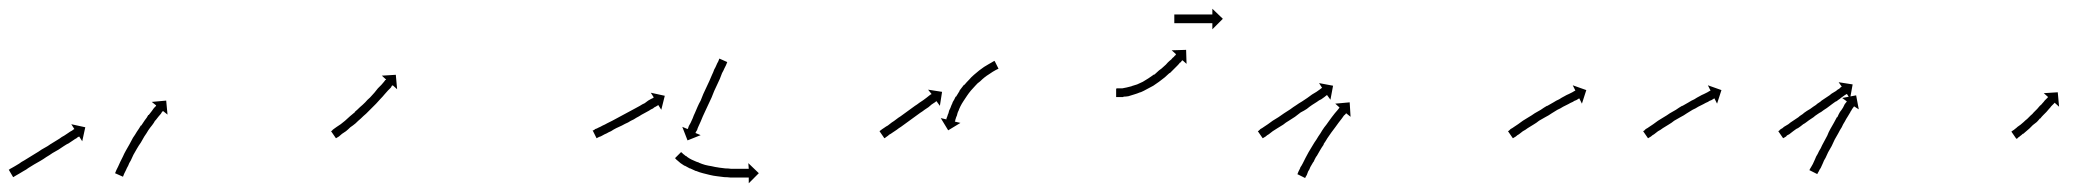

<svg xmlns="http://www.w3.org/2000/svg" viewBox="-27 -391 4800 439"><path d="M-5 -4Q-4 -5 0 -7Q3 -9 7 -11Q12 -14 17 -17Q22 -21 28 -24Q34 -28 41 -32Q48 -36 54 -40Q61 -44 68 -49Q75 -53 82 -57Q89 -62 96 -66Q102 -70 109 -74Q114 -78 120 -81Q125 -84 129 -87Q133 -90 137 -92Q139 -93 141 -95Q142 -95 143 -96L136 -107L168 -100L161 -68L154 -79Q153 -78 152 -78Q150 -77 148 -75Q144 -73 140 -70Q136 -67 131 -64Q125 -61 119 -57Q113 -53 107 -49Q100 -45 93 -41Q86 -36 79 -32Q72 -27 65 -23Q58 -19 51 -15Q45 -11 38 -7Q33 -3 27 0Q22 3 17 6Q13 8 10 10Q6 12 5 13Q4 14 3 14L-7 -3Q-6 -3 -5 -4ZM237 3Q237 3 237 3Q237 3 237 3Q237 3 237 3Q237 3 237 3Q238 1 239 -2Q239 -2 239 -2Q239 -2 239 -2Q239 -2 239 -2Q239 -2 239 -2Q241 -6 243 -10Q243 -10 243 -10Q243 -10 243 -10Q243 -10 243 -10Q243 -10 243 -10Q245 -15 248 -21Q248 -21 248 -21Q248 -21 248 -21Q248 -21 248 -21Q248 -21 248 -21Q251 -27 254 -33Q254 -33 254 -33Q254 -33 254 -33Q254 -33 254 -33Q254 -33 254 -33Q257 -40 261 -47Q261 -47 261 -47Q261 -47 261 -47Q261 -47 261 -47Q261 -47 261 -47Q265 -54 269 -61Q269 -61 269 -61Q269 -61 269 -61Q269 -61 269 -61Q269 -61 269 -61Q273 -68 277 -76Q277 -76 277 -76Q277 -76 277 -76Q277 -76 277 -76Q277 -76 277 -76Q282 -83 286 -90Q286 -90 286 -90Q286 -90 286 -90Q286 -90 286 -90Q286 -90 286 -90Q291 -97 295 -104Q295 -104 295 -104Q295 -104 296 -104Q296 -104 296 -104Q296 -104 296 -104Q300 -110 304 -116Q304 -116 304 -116Q304 -116 304 -116Q304 -116 304 -116Q304 -116 304 -116Q309 -122 312 -128Q312 -128 312 -128Q312 -128 312 -128Q313 -128 313 -128Q313 -128 313 -128Q316 -132 320 -137Q320 -137 320 -137Q320 -137 320 -137Q320 -137 320 -137Q320 -137 320 -137Q323 -141 325 -144Q327 -146 329 -148Q330 -149 330 -150L320 -158L353 -161L356 -129L346 -137Q345 -136 344 -136Q343 -134 341 -131Q338 -128 335 -124Q335 -124 335 -124Q335 -124 335 -124Q335 -124 335 -124Q335 -124 335 -124Q332 -120 328 -115Q328 -115 328 -115.5Q328 -116 328 -116Q328 -116 328 -116Q328 -116 328 -116Q325 -110 321 -105Q321 -105 321 -105Q321 -105 321 -105Q321 -105 321 -105Q321 -105 321 -105Q316 -99 312 -93Q312 -93 312 -93Q312 -93 312 -93Q312 -93 312 -93Q312 -93 312 -93Q308 -86 303 -79Q303 -79 303 -79Q303 -79 303 -79Q303 -79 303 -79Q303 -79 303 -79Q299 -72 295 -65Q295 -65 295 -65Q295 -65 295 -65Q295 -65 295 -65Q295 -65 295 -65Q290 -58 286 -51Q286 -51 286 -51Q286 -51 286 -51Q286 -51 286 -51Q286 -51 286 -51Q282 -44 278 -37Q278 -37 278 -37Q278 -37 278 -37Q278 -37 278 -37Q278 -37 278 -37Q275 -31 272 -24Q272 -24 272 -24Q272 -24 272 -24Q272 -24 272 -24Q272 -24 272 -24Q268 -18 266 -12Q266 -12 266 -12Q266 -12 266 -12Q266 -12 266 -12Q266 -12 266 -12Q263 -7 261 -2Q261 -2 261 -2Q261 -2 261 -2Q261 -2 261 -2Q261 -2 261 -2Q259 2 257 6Q257 6 257 6Q257 6 257 6Q257 6 257 6Q257 6 257 6Q256 9 255 11Q255 11 255 11Q255 11 255 11Q255 11 255 11Q255 11 255 11Q255 12 254 13L236 5Q236 5 237 3Z M732 -92Q733 -94 736 -96Q739 -98 743 -101Q743 -101 743 -101Q743 -101 743 -101Q743 -101 743 -101Q743 -101 743 -101Q747 -104 752 -107Q752 -107 752 -107Q752 -107 752 -107Q752 -107 752 -107Q752 -107 752 -107Q757 -111 762 -115Q762 -115 762 -115Q762 -115 762 -115Q762 -115 762 -115Q762 -115 762 -115Q767 -120 773 -125Q773 -125 773 -125Q773 -125 773 -125Q773 -125 773 -125Q773 -125 773 -125Q779 -130 785 -135Q785 -135 785 -135Q785 -135 785 -135Q785 -135 784.5 -135Q784 -135 784 -135Q790 -140 796 -146Q796 -146 796 -146Q796 -146 796 -146Q796 -146 796 -146Q796 -146 796 -146Q802 -151 808 -157Q808 -157 808 -157Q808 -157 808 -157Q808 -157 808 -157Q808 -157 808 -157Q813 -163 819 -168Q819 -168 819 -168Q819 -168 819 -168Q819 -168 819 -168Q819 -168 819 -168Q824 -174 829 -179Q833 -184 837 -189Q841 -193 845 -197Q848 -200 851 -204Q852 -205 852.5 -206Q853 -207 854 -208Q855 -208 856 -209L846 -218L878 -220L881 -187L871 -196Q870 -195 869 -195Q868 -193 867.5 -192Q867 -191 866 -190Q863 -187 860 -184Q856 -180 852 -175Q848 -170 843 -165Q838 -160 833 -154Q833 -154 833 -154Q833 -154 833 -154Q833 -154 833 -154Q833 -154 833 -154Q828 -149 822 -143Q822 -143 822 -143Q822 -143 822 -143Q822 -143 822 -143Q822 -143 822 -143Q816 -137 810 -131Q810 -131 810 -131Q810 -131 810 -131Q810 -131 810 -131Q810 -131 810 -131Q804 -126 798 -120Q798 -120 798 -120Q798 -120 798 -120Q798 -120 798 -120Q798 -120 798 -120Q792 -115 786 -109Q786 -109 786 -109Q786 -109 786 -109Q786 -109 786 -109Q786 -109 786 -109Q780 -104 774 -100Q774 -100 774 -100Q774 -100 774 -100Q774 -100 774 -100Q774 -100 774 -100Q769 -95 764 -91Q764 -91 764 -91Q764 -91 764 -91Q764 -91 764 -91Q764 -91 764 -91Q759 -88 755 -85Q755 -85 755 -85Q755 -85 755 -85Q755 -85 755 -85Q755 -85 755 -85Q751 -82 748 -79Q745 -77 743 -76Q742 -75 741 -75L730 -91Q731 -92 732 -92Z M1330 -93Q1332 -94 1334 -96Q1338 -97 1341 -99Q1346 -101 1351 -104Q1356 -106 1361 -109Q1367 -112 1373 -115Q1380 -119 1386 -122Q1393 -126 1399 -129Q1406 -133 1412 -136Q1419 -140 1425 -143Q1431 -146 1436 -149Q1442 -153 1447 -155Q1451 -158 1455 -161Q1459 -163 1462 -165Q1465 -166 1466 -167Q1467 -168 1468 -168L1461 -179L1493 -172L1485 -140L1478 -151Q1478 -151 1477 -150Q1475 -149 1472 -147Q1469 -146 1466 -143Q1461 -141 1457 -138Q1452 -135 1446 -132Q1440 -129 1434 -125Q1428 -122 1422 -118Q1415 -115 1409 -111Q1402 -108 1395 -104Q1389 -101 1382 -98Q1376 -95 1370 -91Q1365 -89 1360 -86Q1355 -84 1350 -81Q1347 -79 1343 -78Q1341 -77 1339 -76Q1338 -75 1337 -75L1328 -93Q1329 -93 1330 -93ZM1635 -247Q1634 -245 1633 -242Q1631 -238 1629 -234Q1627 -229 1624 -224Q1622 -218 1619 -211Q1616 -205 1613 -198Q1610 -191 1606 -183Q1603 -175 1600 -168Q1596 -160 1593 -153Q1590 -146 1586 -138Q1583 -131 1580 -125Q1577 -118 1575 -113Q1572 -107 1570 -102Q1568 -98 1567 -94Q1565 -91 1564 -89Q1564 -88 1563 -87L1575 -82L1545 -70L1533 -101L1545 -96Q1546 -97 1546 -97Q1547 -100 1548 -103Q1550 -106 1552 -110Q1554 -115 1557 -121Q1559 -127 1562 -133Q1565 -140 1568 -147Q1571 -154 1575 -161Q1578 -168 1581 -176Q1584 -183 1588 -191Q1592 -200 1595 -206Q1598 -213 1601 -220Q1604 -226 1606 -232Q1609 -237 1611 -242Q1613 -247 1615 -250Q1616 -253 1617 -255Q1617 -256 1618 -257L1636 -249Q1635 -248 1635 -247ZM1532 -42Q1532 -42 1532 -42Q1532 -42 1532 -42Q1532 -42 1532 -42Q1532 -42 1532 -42Q1533 -41 1535 -39Q1535 -39 1535 -39Q1535 -39 1535 -39Q1535 -39 1535 -39Q1535 -39 1535 -39Q1538 -37 1541 -34Q1541 -34 1541 -34Q1541 -34 1541 -34Q1541 -34 1541 -34.5Q1541 -35 1541 -35Q1544 -32 1549 -29Q1549 -29 1549 -29Q1549 -29 1549 -29Q1549 -29 1549 -29Q1549 -29 1549 -29Q1554 -26 1559 -24Q1559 -24 1559 -24Q1559 -24 1559 -24Q1559 -24 1559 -24Q1559 -24 1559 -24Q1565 -21 1572 -19Q1572 -19 1571.5 -19Q1571 -19 1571 -19Q1571 -19 1571 -19Q1571 -19 1571 -19Q1578 -16 1585 -14Q1585 -14 1585 -14Q1585 -14 1585 -14Q1585 -14 1585 -14Q1585 -14 1585 -14Q1593 -12 1600 -11Q1600 -11 1600 -11Q1600 -11 1600 -11Q1600 -11 1600 -11Q1600 -11 1600 -11Q1608 -9 1616 -8Q1616 -8 1616 -8Q1616 -8 1615 -8Q1615 -8 1615 -8Q1615 -8 1615 -8Q1623 -7 1631 -6Q1631 -6 1631 -6Q1631 -6 1630 -6Q1630 -6 1630 -6Q1630 -6 1630 -6Q1638 -6 1645 -5Q1645 -5 1645 -5Q1645 -5 1645 -5Q1645 -5 1645 -5Q1645 -5 1645 -5Q1651 -5 1658 -5Q1658 -5 1657.5 -5Q1657 -5 1657 -5Q1657 -5 1657 -5Q1657 -5 1657 -5Q1663 -5 1668 -5Q1673 -5 1677 -5Q1680 -5 1683 -5Q1684 -5 1685 -5L1684 -18L1708 5L1685 28V15Q1684 15 1683 15Q1680 15 1677 15Q1673 15 1668 15Q1662 15 1657 15Q1657 15 1657 15Q1657 15 1657 15Q1657 15 1657 15Q1657 15 1657 15Q1651 15 1644 15Q1644 15 1644 15Q1644 15 1644 15Q1644 15 1644 15Q1644 15 1644 15Q1636 14 1629 14Q1629 14 1629 14Q1629 14 1629 14Q1629 14 1629 14Q1629 14 1629 14Q1621 13 1613 12Q1613 12 1613 12Q1613 12 1613 12Q1613 12 1613 12Q1613 12 1613 12Q1604 11 1596 9Q1596 9 1596 9Q1596 9 1596 9Q1596 9 1596 9Q1596 9 1596 9Q1588 7 1580 5Q1580 5 1580 5Q1580 5 1580 5Q1580 5 1580 5Q1580 5 1580 5Q1572 3 1565 0Q1565 0 1565 0Q1565 0 1565 0Q1565 0 1564.5 0Q1564 0 1564 0Q1557 -3 1551 -6Q1551 -6 1551 -6Q1551 -6 1551 -6Q1551 -6 1550.5 -6Q1550 -6 1550 -6Q1544 -9 1539 -12Q1539 -12 1539 -12Q1539 -12 1539 -12Q1538 -12 1538 -12Q1538 -12 1538 -12Q1533 -15 1529 -18Q1529 -18 1529 -18Q1529 -18 1529 -18Q1529 -18 1529 -18Q1529 -18 1529 -18Q1525 -21 1522 -24Q1522 -24 1522 -24Q1522 -24 1522 -24Q1522 -24 1522 -24Q1522 -24 1522 -24Q1519 -26 1518 -28Q1518 -28 1518 -28Q1518 -28 1518 -28Q1518 -28 1518 -28Q1518 -28 1518 -28Q1517 -29 1516 -29L1530 -43Q1531 -43 1532 -42Z M1985 -92Q1987 -93 1989 -95Q1992 -97 1995 -99Q1999 -102 2003 -104Q2007 -107 2012 -111Q2017 -114 2022 -118Q2027 -122 2032 -125Q2038 -129 2043 -133Q2049 -137 2054 -141Q2060 -145 2065 -149Q2070 -152 2075 -156Q2080 -159 2084 -162Q2088 -165 2092 -168Q2095 -170 2097 -172Q2098 -173 2099 -173.5Q2100 -174 2101 -175Q2102 -175 2103 -176L2095 -186L2127 -181L2122 -149L2114 -160Q2114 -159 2113 -159Q2111 -157 2109 -156Q2106 -154 2103 -152Q2100 -149 2096 -146Q2091 -143 2087 -140Q2082 -136 2077 -133Q2071 -129 2066 -125Q2061 -121 2055 -117Q2049 -113 2044 -109Q2039 -105 2033 -101Q2028 -98 2023 -94Q2018 -91 2014 -88Q2010 -85 2006 -83Q2003 -80 2001 -79Q1998 -77 1997 -76Q1996 -75 1995 -75L1984 -91Q1985 -92 1985 -92ZM2254 -233Q2254 -233 2254 -233Q2254 -233 2254 -233Q2254 -233 2254 -233Q2254 -233 2254 -233Q2252 -232 2250 -231Q2250 -231 2250 -231Q2250 -231 2250 -231Q2250 -231 2250 -231Q2250 -231 2250 -231Q2246 -229 2243 -227Q2243 -227 2243 -227Q2243 -227 2243 -227Q2243 -227 2243 -227Q2243 -227 2243 -227Q2239 -224 2234 -221Q2234 -221 2234 -221Q2234 -221 2234 -221Q2234 -221 2234 -221Q2234 -221 2234 -221Q2229 -218 2224 -214Q2224 -214 2224 -214Q2224 -214 2224 -214Q2224 -214 2224 -214Q2224 -214 2224 -214Q2219 -210 2214 -205Q2214 -205 2214 -205Q2214 -205 2214 -205Q2214 -205 2214 -205Q2214 -205 2214 -205Q2208 -201 2203 -195Q2203 -195 2203 -195Q2203 -195 2203 -195Q2203 -195 2203 -195Q2203 -195 2203 -195Q2198 -190 2193 -184Q2193 -184 2193 -184Q2193 -184 2193 -184Q2193 -184 2193 -184Q2193 -184 2193 -184Q2188 -178 2184 -172Q2184 -172 2184 -172Q2184 -172 2184 -172Q2184 -172 2184 -172Q2184 -172 2184 -172Q2180 -166 2176 -160Q2176 -160 2176 -160Q2176 -160 2176 -160Q2176 -160 2176 -160Q2176 -160 2176 -160Q2172 -154 2169 -148Q2169 -148 2169 -148Q2169 -148 2169 -148Q2169 -148 2169 -148Q2169 -148 2169 -148Q2166 -142 2164 -136Q2164 -136 2164 -136.5Q2164 -137 2164 -137Q2164 -137 2164 -137Q2164 -137 2164 -137Q2162 -132 2161 -127Q2161 -127 2161 -127Q2161 -127 2161 -127Q2161 -127 2161 -127Q2161 -127 2161 -127Q2159 -123 2158 -119Q2158 -119 2158 -119Q2158 -119 2158 -119Q2158 -119 2158 -119Q2158 -119 2158 -119Q2157 -117 2157 -114Q2157 -114 2157 -114.5Q2157 -115 2157 -115Q2157 -115 2157 -115Q2157 -115 2157 -115Q2157 -114 2156 -113L2169 -110L2141 -93L2124 -121L2137 -118Q2137 -119 2137 -120Q2137 -120 2137 -120Q2137 -120 2137 -120Q2137 -120 2137 -120Q2137 -120 2137 -120Q2138 -122 2139 -125Q2139 -125 2139 -125Q2139 -125 2139 -125Q2139 -125 2139 -125Q2139 -125 2139 -125Q2140 -129 2142 -133Q2142 -133 2142 -133Q2142 -133 2142 -134Q2142 -134 2142 -134Q2142 -134 2142 -134Q2143 -139 2146 -144Q2146 -144 2146 -144Q2146 -144 2146 -144Q2146 -144 2146 -144Q2146 -144 2146 -144Q2148 -150 2151 -156Q2151 -156 2151 -156.5Q2151 -157 2151 -157Q2151 -157 2151 -157Q2151 -157 2151 -157Q2155 -163 2158 -170Q2158 -170 2158.5 -170Q2159 -170 2159 -170Q2159 -170 2159 -170Q2159 -170 2159 -170Q2163 -177 2167 -183Q2167 -183 2167 -183Q2167 -183 2167 -183Q2167 -183 2167 -183.5Q2167 -184 2167 -184Q2172 -190 2177 -197Q2177 -197 2177 -197Q2177 -197 2177 -197Q2178 -197 2178 -197Q2178 -197 2178 -197Q2183 -203 2189 -209Q2189 -209 2189 -209Q2189 -209 2189 -209Q2189 -209 2189 -209Q2189 -209 2189 -209Q2194 -215 2200 -220Q2200 -220 2200 -220Q2200 -220 2200 -220Q2200 -220 2200 -220Q2200 -220 2200 -220Q2206 -225 2212 -230Q2212 -230 2212 -230Q2212 -230 2212 -230Q2212 -230 2212 -230Q2212 -230 2212 -230Q2218 -234 2223 -238Q2223 -238 2223 -238Q2223 -238 2223 -238Q2223 -238 2223 -238Q2223 -238 2223 -238Q2228 -241 2233 -244Q2233 -244 2233 -244Q2233 -244 2233 -244Q2233 -244 2233 -244Q2233 -244 2233 -244Q2237 -246 2240 -248Q2240 -248 2240 -248Q2240 -248 2240 -248Q2240 -248 2240 -248Q2240 -248 2240 -248Q2243 -250 2245 -251Q2245 -251 2245 -251Q2245 -251 2245 -251Q2246 -251 2246 -251Q2246 -251 2246 -251Q2246 -251 2247 -252L2256 -234Q2255 -233 2254 -233Z M2527 -189Q2527 -189 2527 -189Q2527 -189 2527 -189Q2527 -189 2527 -189Q2527 -189 2527 -189Q2529 -189 2532 -189Q2532 -189 2532 -189Q2532 -189 2532 -189Q2532 -189 2532 -189Q2532 -189 2532 -189Q2535 -189 2539 -189Q2539 -189 2539 -189Q2539 -189 2539 -189Q2539 -189 2539 -189Q2539 -189 2539 -189Q2544 -190 2549 -191Q2549 -191 2549 -191Q2549 -191 2549 -191Q2549 -191 2549 -191Q2549 -191 2549 -191Q2554 -192 2561 -194Q2561 -194 2560.5 -194Q2560 -194 2560 -194Q2560 -194 2560 -194Q2560 -194 2560 -194Q2567 -196 2573 -198Q2573 -198 2573 -198Q2573 -198 2573 -198Q2573 -198 2573 -198Q2573 -198 2573 -198Q2579 -201 2586 -204Q2586 -204 2586 -204Q2586 -204 2586 -204Q2586 -204 2586 -204Q2586 -204 2586 -204Q2592 -208 2599 -212Q2599 -212 2599 -212Q2599 -212 2599 -212Q2599 -212 2599 -212Q2599 -212 2599 -212Q2605 -216 2612 -221Q2612 -221 2612 -221Q2612 -221 2612 -221Q2612 -221 2612 -220.5Q2612 -220 2612 -220Q2618 -225 2623 -230Q2623 -230 2623 -230Q2623 -230 2623 -230Q2623 -230 2623 -230Q2623 -230 2623 -230Q2629 -234 2634 -239Q2634 -239 2634 -239Q2634 -239 2634 -239Q2634 -239 2634 -239Q2634 -239 2634 -239Q2639 -243 2643 -248Q2643 -248 2643 -248Q2643 -248 2643 -248Q2643 -248 2643 -248Q2643 -248 2643 -248Q2647 -252 2651 -255Q2651 -255 2651 -255Q2651 -255 2651 -255Q2651 -255 2651 -255Q2651 -255 2651 -255Q2654 -259 2657 -261Q2659 -264 2661 -265Q2661 -266 2662 -267L2652 -276L2685 -277L2686 -245L2677 -253Q2676 -253 2675 -252Q2674 -250 2672 -248H2671Q2669 -245 2665 -241Q2665 -241 2665 -241Q2665 -241 2665 -241Q2665 -241 2665 -241Q2665 -241 2665 -241Q2662 -238 2657 -233Q2657 -233 2657 -233Q2657 -233 2657 -233Q2657 -233 2657 -233Q2657 -233 2657 -233Q2653 -229 2648 -224Q2648 -224 2648 -224Q2648 -224 2648 -224Q2648 -224 2647.5 -224Q2647 -224 2647 -224Q2642 -219 2636 -214Q2636 -214 2636 -214Q2636 -214 2636 -214Q2636 -214 2636 -214Q2636 -214 2636 -214Q2630 -209 2623 -204Q2623 -204 2623 -204Q2623 -204 2623 -204Q2623 -204 2623 -204Q2623 -204 2623 -204Q2617 -200 2610 -195Q2610 -195 2610 -195Q2610 -195 2610 -195Q2610 -195 2610 -195Q2610 -195 2610 -195Q2602 -191 2595 -187Q2595 -187 2595 -187Q2595 -187 2595 -187Q2595 -187 2595 -187Q2595 -187 2595 -187Q2588 -183 2581 -180Q2581 -180 2581 -180Q2581 -180 2580 -180Q2580 -180 2580 -180Q2580 -180 2580 -180Q2573 -177 2566 -175Q2566 -175 2566 -175Q2566 -175 2566 -175Q2566 -175 2566 -175Q2566 -175 2566 -175Q2559 -173 2553 -171Q2553 -171 2553 -171Q2553 -171 2553 -171Q2553 -171 2553 -171Q2553 -171 2553 -171Q2547 -170 2542 -170Q2542 -170 2542 -170Q2542 -170 2542 -170Q2542 -170 2541.5 -169.5Q2541 -169 2541 -169Q2537 -169 2533 -169Q2533 -169 2533 -169Q2533 -169 2533 -169Q2533 -169 2533 -169Q2533 -169 2533 -169Q2529 -169 2527 -169Q2527 -169 2527 -169Q2527 -169 2527 -169Q2527 -169 2527 -169Q2527 -169 2527 -169Q2526 -169 2525 -169V-188Q2526 -189 2527 -189ZM2659 -358Q2660 -358 2660.5 -358Q2661 -358 2662 -358Q2663 -358 2664 -358Q2665 -358 2666 -358Q2667 -358 2668.5 -358Q2670 -358 2672 -358Q2673 -358 2675 -358Q2677 -358 2678 -358Q2680 -358 2682 -358Q2684 -358 2686 -358Q2688 -358 2690 -358Q2692 -358 2694 -358Q2696 -358 2698 -358Q2700 -358 2702 -358Q2704 -358 2706 -358Q2708 -358 2710 -358Q2712 -358 2714 -358Q2716 -358 2718 -358Q2720 -358 2721.5 -358Q2723 -358 2725 -358Q2727 -358 2728.5 -358Q2730 -358 2732 -358Q2733 -358 2734.5 -358Q2736 -358 2737 -358Q2739 -358 2740 -358Q2741 -358 2742 -358Q2742 -358 2743 -358Q2744 -358 2745 -358Q2745 -358 2745 -358Q2745 -358 2745 -358V-371L2769 -348L2745 -324V-338Q2745 -338 2745 -338Q2745 -338 2745 -338Q2744 -338 2743 -338Q2742 -338 2742 -338Q2741 -338 2740 -338Q2739 -338 2737 -338Q2736 -338 2734.5 -338Q2733 -338 2732 -338Q2730 -338 2728.5 -338Q2727 -338 2725 -338Q2723 -338 2721.5 -338Q2720 -338 2718 -338Q2716 -338 2714 -338Q2712 -338 2710 -338Q2708 -338 2706 -338Q2704 -338 2702 -338Q2700 -338 2698 -338Q2696 -338 2694 -338Q2692 -338 2690 -338Q2688 -338 2686 -338Q2684 -338 2682 -338Q2680 -338 2678 -338Q2677 -338 2675 -338Q2673 -338 2672 -338Q2670 -338 2668.5 -338Q2667 -338 2666 -338Q2665 -338 2664 -338Q2663 -338 2662 -338Q2661 -338 2660.5 -338Q2660 -338 2659 -338Q2659 -338 2658.5 -338Q2658 -338 2658 -338V-358Q2658 -358 2658.5 -358Q2659 -358 2659 -358Z M2851 -92Q2853 -94 2855 -96Q2859 -98 2863 -101Q2867 -104 2872 -107Q2877 -111 2883 -115Q2889 -119 2896 -123Q2902 -127 2909 -132Q2915 -136 2923 -141Q2931 -147 2936 -150Q2943 -155 2950 -159Q2956 -163 2962 -167Q2968 -171 2973 -175Q2978 -178 2983 -181Q2987 -184 2990 -186Q2993 -188 2994 -189Q2995 -190 2996 -190L2989 -201L3021 -195L3015 -163L3007 -174Q3007 -173 3006 -173Q3004 -171 3001 -169Q2998 -167 2994 -164Q2989 -162 2984 -158Q2979 -155 2973 -151Q2967 -147 2961 -142Q2955 -138 2947 -134Q2942 -130 2934 -124Q2926 -119 2920 -115Q2913 -111 2907 -106Q2900 -102 2894 -98Q2888 -94 2883 -91Q2878 -87 2874 -84Q2870 -82 2867 -79Q2864 -77 2862 -76Q2861 -75 2860 -75L2849 -91Q2850 -92 2851 -92ZM2940 6Q2941 3 2942 1Q2944 -3 2946 -7Q2946 -7 2946 -7Q2946 -7 2946 -7Q2946 -7 2946 -7.5Q2946 -8 2946 -8Q2949 -12 2952 -18Q2952 -18 2952 -18Q2952 -18 2952 -18Q2952 -18 2952 -18Q2952 -18 2952 -18Q2955 -24 2958 -30Q2958 -30 2958 -30Q2958 -30 2958 -30Q2958 -30 2958 -30Q2958 -30 2958 -30Q2962 -37 2965 -43Q2965 -43 2965 -43Q2965 -43 2965 -43Q2965 -43 2965 -43Q2965 -43 2965 -43Q2969 -50 2974 -58Q2974 -58 2974 -58Q2974 -58 2974 -58Q2974 -58 2974 -58Q2974 -58 2974 -58Q2978 -65 2983 -72Q2983 -72 2983 -72Q2983 -72 2983 -72Q2983 -72 2983 -72Q2983 -72 2983 -72Q2987 -79 2992 -86Q2992 -86 2992 -86Q2992 -86 2992 -86Q2992 -86 2992 -86Q2992 -86 2992 -86Q2996 -93 3001 -100Q3001 -100 3001 -100Q3001 -100 3001 -100Q3001 -100 3001 -100Q3001 -100 3001 -100Q3006 -106 3010 -112Q3010 -112 3010 -112Q3010 -112 3010 -112Q3010 -112 3010 -112Q3010 -112 3010 -112Q3014 -118 3018 -123Q3018 -123 3018 -123Q3018 -123 3018 -123Q3018 -123 3018 -123Q3018 -123 3018 -123Q3022 -128 3025 -132Q3025 -132 3025 -132Q3025 -132 3025 -132Q3025 -132 3025 -132Q3025 -132 3025 -132Q3028 -136 3031 -139Q3033 -142 3035 -144Q3035 -145 3036 -145L3026 -154L3059 -157L3061 -124L3051 -132Q3051 -132 3050 -131Q3049 -129 3046 -127Q3044 -124 3041 -120Q3041 -120 3041 -120Q3041 -120 3041 -120Q3041 -120 3041 -120Q3041 -120 3041 -120Q3038 -116 3034 -111Q3034 -111 3034 -111Q3034 -111 3034 -111Q3034 -111 3034 -111Q3034 -111 3034 -111Q3030 -106 3026 -100Q3026 -100 3026 -100Q3026 -100 3026 -100Q3026 -100 3026 -100Q3026 -100 3026 -100Q3022 -95 3017 -88Q3017 -88 3017 -88Q3017 -88 3017 -88Q3017 -88 3017 -88Q3017 -88 3017 -88Q3013 -82 3008 -75Q3008 -75 3008 -75Q3008 -75 3008 -75Q3008 -75 3008 -75Q3008 -75 3008 -75Q3004 -68 2999 -61Q2999 -61 2999 -61Q2999 -61 2999 -61Q2999 -61 2999.5 -61Q3000 -61 3000 -61Q2995 -54 2991 -47Q2991 -47 2991 -47Q2991 -47 2991 -47Q2991 -47 2991 -47Q2991 -47 2991 -47Q2987 -40 2983 -33Q2983 -33 2983 -33Q2983 -33 2983 -34Q2983 -34 2983 -34Q2983 -34 2983 -34Q2979 -27 2976 -20Q2976 -20 2976 -20Q2976 -20 2976 -20Q2976 -20 2976 -20.5Q2976 -21 2976 -21Q2972 -14 2969 -9Q2969 -9 2969 -9Q2969 -9 2969 -9Q2969 -9 2969 -9Q2969 -9 2969 -9Q2967 -3 2964 1Q2964 1 2964 1Q2964 1 2964 1Q2964 1 2964 1Q2964 1 2964 1Q2962 6 2961 9Q2959 12 2958 14Q2958 15 2957 16L2939 7Q2940 7 2940 6Z M3423 -92Q3425 -94 3427 -96Q3431 -98 3435 -101Q3439 -104 3444 -107Q3450 -111 3455 -115Q3462 -119 3468 -123Q3475 -127 3482 -132Q3489 -136 3496 -140Q3503 -145 3510 -149H3511Q3518 -153 3525 -157Q3531 -161 3538 -164Q3544 -168 3550 -171Q3555 -174 3560 -176Q3564 -178 3568 -180Q3571 -182 3573 -183Q3574 -183 3575 -184L3569 -196L3600 -185L3590 -154L3584 -166Q3583 -166 3582 -165Q3580 -164 3577 -162Q3573 -161 3569 -158Q3564 -156 3559 -153Q3553 -150 3547 -147Q3541 -143 3534 -140Q3528 -136 3521 -132Q3514 -127 3506 -123Q3499 -119 3492 -115Q3486 -110 3479 -106Q3472 -102 3466 -98Q3461 -94 3455 -91Q3450 -87 3446 -84Q3442 -82 3439 -79Q3436 -77 3434 -76Q3433 -75 3432 -75L3421 -91Q3422 -92 3423 -92Z M3732 -92Q3734 -94 3736 -96Q3740 -98 3744 -101Q3748 -104 3753 -107Q3759 -111 3764 -115Q3771 -119 3777 -123Q3784 -127 3791 -132Q3798 -136 3805 -140Q3812 -145 3819 -149H3820Q3827 -153 3834 -157Q3840 -161 3847 -164Q3853 -168 3859 -171Q3864 -174 3869 -176Q3873 -178 3877 -180Q3880 -182 3882 -183Q3883 -183 3884 -184L3878 -196L3909 -185L3899 -154L3893 -166Q3892 -166 3891 -165Q3889 -164 3886 -162Q3882 -161 3878 -158Q3873 -156 3868 -153Q3862 -150 3856 -147Q3850 -143 3843 -140Q3837 -136 3830 -132Q3823 -127 3815 -123Q3808 -119 3801 -115Q3795 -110 3788 -106Q3781 -102 3775 -98Q3770 -94 3764 -91Q3759 -87 3755 -84Q3751 -82 3748 -79Q3745 -77 3743 -76Q3742 -75 3741 -75L3730 -91Q3731 -92 3732 -92Z M4041 -92Q4042 -94 4045 -96Q4048 -97 4052 -101Q4059 -105 4062 -107Q4064 -109 4067 -111Q4070 -113 4073 -115Q4076 -117 4079 -119Q4082 -121 4085 -123Q4088 -126 4091.5 -128Q4095 -130 4098 -133Q4101 -135 4104.5 -137.5Q4108 -140 4112 -142Q4120 -148 4125 -151Q4128 -154 4131.5 -156Q4135 -158 4138 -161Q4141 -163 4144 -165Q4147 -167 4150 -169Q4153 -171 4156 -173Q4159 -175 4161 -177Q4166 -180 4171 -183Q4174 -186 4178 -188Q4181 -190 4182 -192Q4184 -192 4184 -193L4177 -203L4209 -198L4203 -165L4196 -176Q4194 -176 4194 -175Q4193 -175 4189 -172Q4186 -170 4182 -167Q4180 -165 4177.5 -163.5Q4175 -162 4173 -160Q4170 -159 4167.5 -157Q4165 -155 4162 -153Q4159 -151 4156 -148.5Q4153 -146 4150 -144Q4142 -139 4137 -135Q4133 -133 4129.5 -130.5Q4126 -128 4123 -126Q4120 -123 4116.5 -121Q4113 -119 4109 -116Q4106 -114 4103 -111.5Q4100 -109 4096 -107Q4090 -102 4084 -98Q4081 -97 4078.5 -95Q4076 -93 4073 -91Q4067 -86 4064 -84Q4062 -83 4060 -82Q4058 -81 4057 -79Q4055 -78 4052 -76Q4050 -75 4050 -75L4039 -91Q4040 -92 4041 -92ZM4111 -4Q4112 -6 4114 -9Q4116 -12 4118 -16Q4120 -21 4123 -27Q4124 -30 4125.5 -33Q4127 -36 4129 -39Q4132 -46 4136 -52Q4139 -59 4143 -66Q4147 -74 4151 -81Q4154 -89 4158 -96Q4162 -103 4166 -110Q4166 -110 4166 -110Q4166 -110 4166 -110Q4166 -110 4166 -110Q4166 -110 4166 -110Q4170 -117 4173 -123Q4173 -123 4173 -123Q4173 -123 4173 -123Q4174 -123 4174 -123Q4174 -123 4174 -123Q4177 -130 4180 -135Q4180 -135 4180 -135Q4180 -135 4180 -135Q4180 -135 4180 -135Q4180 -135 4180 -135Q4184 -140 4187 -145Q4187 -145 4187 -145Q4187 -145 4187 -145Q4187 -145 4187 -145Q4187 -145 4187 -145Q4189 -149 4191 -153Q4191 -153 4191 -153Q4191 -153 4191 -153Q4191 -153 4191 -153Q4191 -153 4191 -153Q4193 -156 4195 -158Q4195 -159 4196 -159L4185 -167L4217 -173L4223 -141L4212 -148Q4212 -147 4211 -146Q4210 -145 4208 -142Q4208 -142 4208 -142Q4208 -142 4208 -142Q4208 -142 4208 -142Q4208 -142 4208 -142Q4206 -138 4203 -134Q4203 -134 4203 -134Q4203 -134 4203 -134Q4203 -135 4203.5 -135Q4204 -135 4204 -135Q4201 -130 4198 -125Q4198 -125 4198 -125Q4198 -125 4198 -125Q4198 -125 4198 -125Q4198 -125 4198 -125Q4194 -119 4191 -113Q4191 -113 4191 -113Q4191 -113 4191 -113Q4191 -113 4191 -113Q4191 -113 4191 -113Q4187 -107 4184 -100Q4184 -100 4184 -100Q4184 -100 4184 -100Q4184 -100 4184 -100Q4184 -100 4184 -100Q4180 -94 4176 -86Q4172 -79 4168 -72Q4165 -65 4161 -57Q4157 -50 4153 -43Q4150 -37 4147 -30Q4145 -27 4143.5 -24Q4142 -21 4141 -18Q4138 -12 4136 -7Q4133 -3 4132 0Q4130 3 4129 5Q4129 6 4128 7L4110 -2Q4111 -3 4111 -4Z M4573 -91Q4574 -92 4576 -93Q4578 -94 4580 -96Q4580 -96 4580 -96Q4580 -96 4580 -96Q4580 -96 4580 -96Q4580 -96 4580 -96Q4583 -98 4586 -101Q4586 -101 4586 -101Q4586 -101 4586 -101Q4586 -101 4586 -101Q4586 -101 4586 -101Q4589 -103 4593 -106Q4593 -106 4593 -106Q4593 -106 4593 -106Q4593 -106 4593 -106Q4593 -106 4593 -106Q4596 -109 4600 -112Q4600 -112 4600 -112Q4600 -112 4600 -112Q4600 -112 4600 -112Q4600 -112 4600 -112Q4604 -116 4608 -119Q4608 -119 4608 -119Q4608 -119 4608 -119Q4608 -119 4608 -119Q4608 -119 4608 -119Q4612 -123 4616 -127Q4616 -127 4616 -127Q4616 -127 4616 -127Q4616 -127 4616 -127Q4616 -127 4616 -127Q4620 -130 4623 -134Q4623 -134 4623 -134Q4623 -134 4623 -134Q4623 -134 4623 -134Q4623 -134 4623 -134Q4627 -138 4631 -142Q4631 -142 4631 -142Q4631 -142 4631 -142Q4631 -142 4631 -142Q4631 -142 4631 -142Q4634 -145 4637 -149Q4641 -152 4643 -155Q4646 -158 4648 -161Q4650 -163 4652 -165Q4654 -167 4655 -168Q4655 -169 4656 -169L4646 -178L4678 -180L4681 -147L4671 -156Q4670 -156 4670 -155Q4669 -154 4667 -152Q4665 -150 4663 -148Q4661 -145 4658 -142Q4655 -139 4652 -135Q4649 -132 4645 -128Q4645 -128 4645 -128Q4645 -128 4645 -128Q4645 -128 4645 -128Q4645 -128 4645 -128Q4641 -124 4638 -120Q4638 -120 4638 -120Q4638 -120 4638 -120Q4638 -120 4637.5 -120Q4637 -120 4637 -120Q4634 -116 4630 -112Q4630 -112 4630 -112Q4630 -112 4630 -112Q4630 -112 4630 -112Q4630 -112 4630 -112Q4625 -108 4621 -105Q4621 -105 4621 -105Q4621 -105 4621 -105Q4621 -105 4621 -105Q4621 -105 4621 -105Q4617 -101 4613 -97Q4613 -97 4613 -97Q4613 -97 4613 -97Q4613 -97 4613 -97Q4613 -97 4613 -97Q4609 -94 4606 -91Q4606 -91 4606 -91Q4606 -91 4606 -91Q4606 -91 4606 -91Q4606 -91 4606 -91Q4602 -88 4599 -85Q4599 -85 4599 -85Q4599 -85 4598 -85Q4598 -85 4598 -85Q4598 -85 4598 -85Q4595 -82 4592 -80Q4592 -80 4592 -80Q4592 -80 4592 -80Q4592 -80 4592 -80Q4592 -80 4592 -80Q4590 -78 4588 -77Q4586 -75 4585 -74Q4584 -74 4583 -74L4572 -90Q4572 -90 4573 -91Z"/></svg>

Font: FRB American Cursive Just Arrows
Style: Italic
Weight: 400
Italic angle: -25°
Version: Version 2.0;Modular Font Editor K font №1